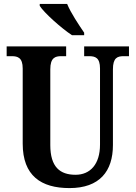

<svg xmlns="http://www.w3.org/2000/svg" viewBox="-20 -951 693 981"><path d="M348 -771H410V-784C384 -822 341 -886 323 -931H183V-921C205 -886 293 -807 348 -771ZM335 10C489 10 557 -76 557 -210V-597C557 -656 580 -664 612 -664H639V-714H410V-664H435C467 -664 491 -656 491 -601V-212C491 -112 441 -58 366 -58C287 -58 237 -97 237 -210V-597C237 -656 262 -664 293 -664H318V-714H14V-664H40C71 -664 96 -656 96 -601V-217C96 -53 190 10 335 10Z"/></svg>

Font: Noto Serif Armenian Condensed
Style: Bold
Weight: 700
Width: 3
Designer: Monotype Design Team
Foundry: Monotype Imaging Inc.
Version: Version 2.008